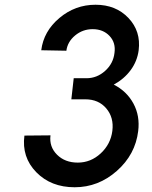

<svg xmlns="http://www.w3.org/2000/svg" viewBox="-20 -780 643 810"><path d="M460 -423Q515 -395 543 -343Q571 -291 563 -227Q551 -128 473 -59Q395 10 295 10Q195 10 133 -53.5Q71 -117 83 -208L193 -209Q187 -161 220.5 -127.5Q254 -94 308 -94Q363 -94 405 -133Q447 -172 454 -228Q461 -284 428.5 -322.5Q396 -361 340 -361H281L291 -450H344H345Q389 -450 423.5 -481Q458 -512 463 -557Q469 -600 442 -628.5Q415 -657 371 -657Q329 -657 297 -630.5Q265 -604 260 -566L154 -568Q164 -648 230.5 -704Q297 -760 383 -760Q469 -760 522 -704Q575 -648 565 -568Q559 -522 531.5 -484.5Q504 -447 460 -423Z"/></svg>

Font: Orkney Medium
Style: MediumItalic
Weight: 500
Designer: Samuel Oakes and Alfredo Marco Pradil
Foundry: Alfredo Marco Pradil
Version: 1.0; ttfautohint (v1.5)